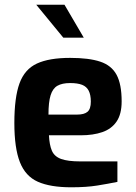

<svg xmlns="http://www.w3.org/2000/svg" viewBox="-20 -791 577 816"><path d="M283 5Q194 5 141 -18.5Q88 -42 64.5 -102Q41 -162 41 -268Q41 -377 63 -437Q85 -497 137 -521Q189 -545 278 -545Q358 -545 406 -529Q454 -513 475.5 -473Q497 -433 497 -360Q497 -306 475.5 -274.5Q454 -243 415 -229.5Q376 -216 323 -216H188Q190 -175 200.5 -150.5Q211 -126 239.5 -115.5Q268 -105 322 -105H479V-18Q440 -10 393.5 -2.5Q347 5 283 5ZM186 -304H308Q338 -304 352 -316Q366 -328 366 -359Q366 -388 357 -405.5Q348 -423 329 -430.5Q310 -438 278 -438Q244 -438 224 -426.5Q204 -415 195 -386Q186 -357 186 -304ZM249 -631 134 -771H254L336 -631Z"/></svg>

Font: Exo Thin
Style: Bold
Weight: 700
Version: Version 2.000